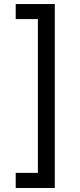

<svg xmlns="http://www.w3.org/2000/svg" viewBox="-20 -791 397 948"><path d="M57.6 137.2V62.5H167V-696.8H57.6V-771H250.5V137.2Z"/></svg>

Font: Inter 16pt
Style: Regular
Weight: 400
Version: Version 4.001;git-66647c0bb